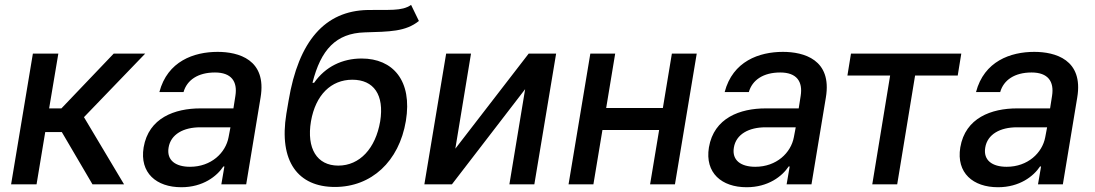

<svg xmlns="http://www.w3.org/2000/svg" viewBox="-20 -769 4569 801"><path d="M26.3 0H132.5L168.7 -218H237.9L365.8 0H497.5L330.3 -280.2L585.9 -545.5H454.5L236.2 -316.8H185L223.4 -545.5H117.2Z M736.5 12.1C826.7 12.1 884.9 -33.7 911.9 -74.6H916.2L903.4 0H1007.1L1067.1 -362.2C1093.8 -521 974.4 -552.6 887.8 -552.6C789.1 -552.6 678.6 -513.8 644.9 -384.9H745.7C759.9 -435 805.8 -466.6 876.8 -466.6C945 -466.6 971.6 -429.3 962 -369L953.8 -316.8H816.1C709.5 -316.8 600.1 -277.7 579.2 -154.1C561.8 -47.2 632.8 12.1 736.5 12.1ZM683.2 -152.7C692.1 -209.5 746.4 -237.9 815.3 -237.9H941.4L933.6 -196.7C921.5 -131.4 861.2 -73.2 772.7 -73.2C712.7 -73.2 674.7 -100.1 683.2 -152.7Z M1727.6 -681.5 1695 -748.6C1656.2 -720.9 1599.4 -729.4 1513.8 -727.3C1335.9 -723.7 1225.5 -598.4 1183.9 -348.7L1174.7 -294.7C1142 -94.5 1224.1 11 1377.1 11C1529.1 11 1644.9 -94.8 1673.3 -264.6C1701 -432.5 1619.3 -524.9 1488.6 -524.9C1408.7 -524.9 1337.4 -491.1 1290.5 -423.7H1283.7C1318.5 -561.8 1381.7 -630.3 1501.1 -633.9C1605.5 -637.1 1671.9 -636.7 1727.6 -681.5ZM1277.3 -262.8C1296.5 -373.2 1361.5 -436.4 1449.9 -436.4C1539.4 -436.4 1583.8 -373.2 1566.1 -262.8C1546.9 -149.9 1480.8 -78.1 1391.3 -78.1C1301.8 -78.1 1258.5 -150.2 1277.3 -262.8Z M1879.6 -148.8 1945 -545.5H1841.3L1750.4 0H1865.4L2170.8 -397L2105.1 0H2209.2L2300.1 -545.5H2185.7Z M2546.5 -545.5H2442.8L2351.9 0H2455.6L2493.3 -226.6H2729.8L2692.1 0H2795.8L2886.7 -545.5H2783L2745.4 -318.5H2508.9Z M3094.8 12.1C3185 12.1 3243.3 -33.7 3270.2 -74.6H3274.5L3261.7 0H3365.4L3425.4 -362.2C3452.1 -521 3332.7 -552.6 3246.1 -552.6C3147.4 -552.6 3036.9 -513.8 3003.2 -384.9H3104C3118.3 -435 3164.1 -466.6 3235.1 -466.6C3303.3 -466.6 3329.9 -429.3 3320.3 -369L3312.1 -316.8H3174.4C3067.8 -316.8 2958.5 -277.7 2937.5 -154.1C2920.1 -47.2 2991.1 12.1 3094.8 12.1ZM3041.5 -152.7C3050.4 -209.5 3104.8 -237.9 3173.7 -237.9H3299.7L3291.9 -196.7C3279.8 -131.4 3219.5 -73.2 3131 -73.2C3071 -73.2 3033 -100.1 3041.5 -152.7Z M3515.3 -453.8H3693.5L3619 0H3723L3797.6 -453.8H3975.5L3990.4 -545.5H3530.2Z M4143.5 12.1C4233.7 12.1 4291.9 -33.7 4318.9 -74.6H4323.2L4310.4 0H4414.1L4474.1 -362.2C4500.7 -521 4381.4 -552.6 4294.7 -552.6C4196 -552.6 4085.6 -513.8 4051.8 -384.9H4152.7C4166.9 -435 4212.7 -466.6 4283.7 -466.6C4351.9 -466.6 4378.6 -429.3 4369 -369L4360.8 -316.8H4223C4116.5 -316.8 4007.1 -277.7 3986.2 -154.1C3968.8 -47.2 4039.8 12.1 4143.5 12.1ZM4090.2 -152.7C4099.1 -209.5 4153.4 -237.9 4222.3 -237.9H4348.4L4340.6 -196.7C4328.5 -131.4 4268.1 -73.2 4179.7 -73.2C4119.7 -73.2 4081.7 -100.1 4090.2 -152.7Z"/></svg>

Font: Magic Ui Pro Medium
Style: Italic
Weight: 500
Italic angle: -9.39999°
Designer: Stefan Endress, Andreas Faust
Version: Version 1.000;FEAKit 1.0